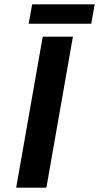

<svg xmlns="http://www.w3.org/2000/svg" viewBox="-20 -870 459 890"><path d="M55 0H195L318 -700H178ZM129 -850 113 -760H403L419 -850Z"/></svg>

Font: Scada
Style: Bold Italic
Weight: 700
Designer: Jovanny Lemonad
Foundry: Jovanny Lemonad
Version: Version 3.005